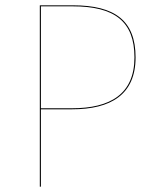

<svg xmlns="http://www.w3.org/2000/svg" viewBox="-20 -700 593 720"><path d="M252.9 -680.1H129.3V0H133.4V-290.1H249.7C395.6 -290.1 488.4 -345.1 488.4 -484.9C488.4 -622.1 411.5 -680.1 252.9 -680.1ZM249.9 -294H133.4V-676.2H252.9C409.2 -676.2 484.2 -620.1 484.2 -484.8C484.2 -347.1 393.4 -294 249.9 -294Z"/></svg>

Font: Fira Sans Four
Style: Regular
Weight: 100
Designer: Carrois Corporate & Edenspiekermann AG
Foundry: Carrois Corporate GbR & Edenspiekermann AG
Version: Version 4.203;PS 004.203;hotconv 1.0.88;makeotf.lib2.5.64775